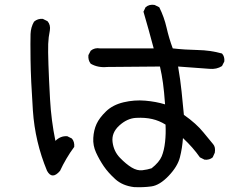

<svg xmlns="http://www.w3.org/2000/svg" viewBox="-20 -761 1040 807"><path d="M543 25.4Q495.1 19.5 464.8 -7.8Q434.6 -35.2 416 -62.5Q397.5 -89.8 383.8 -119.6Q370.1 -149.4 372.1 -181.6Q374 -213.9 385.7 -239.7Q397.5 -265.6 425.8 -293Q454.1 -320.3 499.5 -331.1Q544.9 -341.8 590.3 -337.9Q635.7 -334 673.8 -322.3Q669.9 -377 665 -412.1Q660.2 -447.3 652.3 -481.4L430.7 -479.5Q391.6 -475.6 361.3 -493.2Q349.6 -507.8 351.6 -529.3L361.3 -547.9Q377.9 -561.5 400.4 -557.6H626Q615.2 -599.6 604.5 -636.7Q593.8 -673.8 583 -711.9L591.8 -730.5Q607.4 -744.1 629.9 -740.2L649.4 -730.5Q669.9 -689.5 680.2 -644.5Q690.4 -599.6 706.1 -557.6Q756.8 -551.8 810.5 -550.8Q864.3 -549.8 913.1 -536.1Q924.8 -523.4 922.9 -502.9L913.1 -483.4Q890.6 -468.8 860.4 -471.7L728.5 -481.4Q738.3 -424.8 743.2 -376.5Q748 -328.1 752.9 -278.3Q805.7 -241.2 835.4 -204.1Q865.2 -167 876 -154.8Q886.7 -142.6 882.8 -119.1L874 -99.6Q860.4 -87.9 839.8 -89.8L820.3 -99.6Q791 -141.6 749 -180.7Q746.1 -138.7 736.3 -100.1Q726.6 -61.5 689 -22Q651.4 17.6 616.2 22.5Q581.1 27.3 543 25.4ZM177.7 -43Q127 -165 118.2 -296.9Q109.4 -428.7 108.4 -508.8Q107.4 -588.9 108.4 -617.7Q109.4 -646.5 123 -669.9Q138.7 -683.6 160.2 -681.6L179.7 -671.9Q193.4 -656.2 189.5 -632.8Q183.6 -604.5 182.6 -576.2Q181.6 -547.9 183.6 -489.3Q185.5 -430.7 190.4 -342.8Q195.3 -254.9 212.9 -168.9Q234.4 -190.4 262.7 -188.5L282.2 -178.7Q293.9 -165 292 -143.6Q274.4 -120.1 259.3 -94.2Q244.1 -68.4 232.4 -43Q199.2 -3.9 177.7 -43ZM617.2 -53.7Q649.4 -79.1 659.7 -104Q669.9 -128.9 673.8 -164.1Q677.7 -199.2 675.8 -237.3Q649.4 -253.9 619.6 -260.7Q589.8 -267.6 552.2 -265.6Q514.6 -263.7 481.4 -233.4Q448.2 -203.1 453.1 -164.1Q458 -125 483.9 -98.1Q509.8 -71.3 533.2 -57.1Q556.6 -43 578.1 -45.4Q599.6 -47.9 617.2 -53.7Z"/></svg>

Font: NaikaiFont
Style: Regular-Lite
Weight: 400
Version: Version 1.67